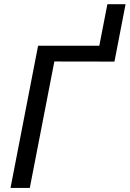

<svg xmlns="http://www.w3.org/2000/svg" viewBox="-20 -909 627 928"><path d="M460 -688 499 -888.7H586.9L533.2 -611.3L242.7 -611.8L124 -0.5H30.8L164.1 -688Z"/></svg>

Font: Liberation Sans
Style: Italic
Weight: 400
Italic angle: -12°
Designer: Steve Matteson
Foundry: Ascender Corporation
Version: Version 2.1.5